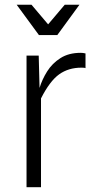

<svg xmlns="http://www.w3.org/2000/svg" viewBox="-20 -776 392 796"><path d="M90 0V-545.5H140.5L144 -411.5Q154.5 -446.5 175.5 -480Q196.5 -513.5 230.8 -535.2Q265 -557 314.5 -557Q323.5 -557 334.5 -554.5V-493.5Q331 -495 326.5 -495.2Q322 -495.5 317.5 -495.5Q264 -495.5 225.2 -467.8Q186.5 -440 150 -368V0ZM141.5 -630.5 49 -756.5H110.5L179.5 -675L248.5 -756.5H309.5L217.5 -630.5Z"/></svg>

Font: Spline Sans Light
Style: Regular
Weight: 300
Designer: Eben Sorkin, Mirko Velimirovic
Foundry: Sorkin Type
Version: Version 1.000; ttfautohint (v1.8.3)